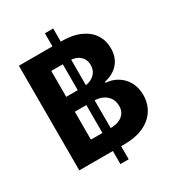

<svg xmlns="http://www.w3.org/2000/svg" viewBox="-213 -941 1053 1156"><g transform="rotate(-30 314.0 -363.5)"><path d="M337.9 90.8H280.3V-818.4H337.9ZM357.4 0H46.9V-727.5H337.9Q418.9 -727.5 471.7 -703.6Q524.9 -680.2 552.2 -638.2Q579.6 -596.2 579.6 -541Q579.6 -480 544.9 -439.2Q510.3 -398.4 447.8 -384.8V-377.4Q489.3 -375.5 525.9 -354Q564 -331.5 585.9 -292.5Q607.9 -253.4 607.9 -201.2Q607.9 -143.1 579.6 -98.1Q550.3 -51.3 494.1 -25.6Q438 0 357.4 0ZM200.2 -319.3V-125.5H326.2Q388.2 -125.5 418.7 -149.7Q449.2 -173.8 449.2 -216.3Q449.2 -262.7 416.7 -291Q384.3 -319.3 329.6 -319.3ZM200.2 -603V-422.9H314.5Q363.8 -422.9 393.8 -448.2Q423.8 -473.6 423.8 -515.6Q423.8 -555.7 395.8 -579.3Q367.7 -603 317.4 -603Z"/></g></svg>

Font: Inter Tight Stencil
Style: Bold
Weight: 700
Designer: Rasmus Andersson
Foundry: rsms
Version: Version 3.004;Glyphs 3.1.2 (3151)